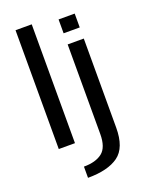

<svg xmlns="http://www.w3.org/2000/svg" viewBox="-183 -874 913 1192"><g transform="rotate(-20 274.0 -277.5)"><path d="M75 0H182V-785H75ZM184.5 230Q317 230 386.2 179.8Q455.5 129.5 455.5 -3V-591.5H349V0Q349 88.5 306 122.2Q263 156 184.5 156ZM349 -756.5V-665H455.5V-756.5Z"/></g></svg>

Font: Anybody SemiExpanded
Style: Regular
Weight: 400
Width: 6
Designer: Tyler Finck
Foundry: Etcetera Type Company
Version: Version 1.113;gftools[0.9.25]